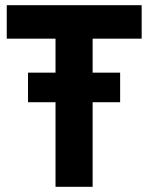

<svg xmlns="http://www.w3.org/2000/svg" viewBox="-20 -720 571 740"><path d="M88 -326V-440H443V-326ZM6 -571V-700H526V-571H337V0H194V-571Z"/></svg>

Font: Von Semi
Style: Regular
Weight: 600
Version: Version 4.000; ttfautohint (v1.8.4.7-5d5b)